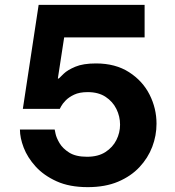

<svg xmlns="http://www.w3.org/2000/svg" viewBox="-20 -760 722 790"><path d="M341 10Q266 10 213 -14Q160 -38 126.5 -75Q93 -112 77.5 -152.5Q62 -193 62 -227H205Q205 -227 208.5 -210Q212 -193 225 -171Q238 -149 265 -132Q292 -115 338 -115Q384 -115 414 -134.5Q444 -154 459 -184Q474 -214 474 -247Q474 -281 459 -311.5Q444 -342 414.5 -361.5Q385 -381 341 -381Q307 -381 285 -370.5Q263 -360 250 -346.5Q237 -333 231.5 -322.5Q226 -312 226 -312H74L139 -740H575V-606H244L218 -437H222Q227 -442 242.5 -457Q258 -472 290 -485.5Q322 -499 375 -499Q455 -499 511 -463Q567 -427 595.5 -370.5Q624 -314 624 -251Q624 -202 606.5 -156Q589 -110 554 -72.5Q519 -35 466 -12.5Q413 10 341 10Z"/></svg>

Font: Be Vietnam Pro
Style: Bold
Weight: 700
Designer: Lam Bao, Tony Le, Vietanh Nguyen
Foundry: Yellow Type Foundry
Version: Version 1.002; ttfautohint (v1.8.3)